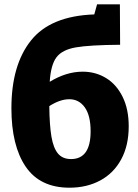

<svg xmlns="http://www.w3.org/2000/svg" viewBox="-20 -859 639 892"><path d="M578 -272Q578 -183 543 -118.5Q508 -54 445.5 -20.5Q383 13 303 13Q166 13 99.5 -84.5Q33 -182 33 -356Q33 -557 124 -671Q215 -785 418 -792L431 -839H537L538 -651Q397 -650 333 -639Q269 -628 242.5 -593Q216 -558 211 -479Q288 -526 364 -526Q424 -526 472.5 -496.5Q521 -467 549.5 -409.5Q578 -352 578 -272ZM401 -249Q401 -322 374 -360Q347 -398 302 -398Q259 -398 209 -366Q210 -277 219 -224Q228 -171 249.5 -145.5Q271 -120 310 -120Q401 -120 401 -249Z"/></svg>

Font: Bitter Pro ExtraBold
Style: Regular
Weight: 800
Designer: Sol Matas, and Bitter project Authors
Foundry: Sol Matas
Version: Version 1.010